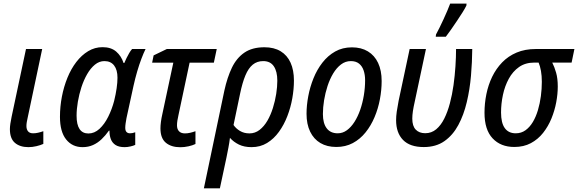

<svg xmlns="http://www.w3.org/2000/svg" viewBox="-20 -811 3224 1071"><path d="M138.7 9.8Q91.3 9.8 63.2 -14.2Q35.2 -38.1 35.2 -90.8Q35.2 -103.5 37.8 -121.3Q40.5 -139.2 44.9 -160.2L125 -537.6H215.3L134.3 -154.3Q131.3 -142.1 129.4 -130.1Q127.4 -118.2 127.4 -107.9Q127.4 -89.4 136.5 -78.4Q145.5 -67.4 165 -67.4Q178.2 -67.4 192.1 -70.6Q206.1 -73.7 221.7 -79.1V-8.3Q206.1 -1 183.1 4.4Q160.2 9.8 138.7 9.8Z M440.4 9.8Q383.3 9.8 348.9 -33.2Q314.5 -76.2 314.5 -159.2Q314.5 -215.8 325.2 -271.7Q335.9 -327.6 356.2 -377.4Q376.5 -427.2 405.8 -465.3Q435.1 -503.4 471.9 -525.6Q508.8 -547.9 552.2 -547.9Q599.6 -547.9 628.2 -523.2Q656.7 -498.5 669.4 -459.5H673.3Q678.7 -472.7 685.8 -487.1Q692.9 -501.5 700.7 -514.9Q708.5 -528.3 716.8 -537.6H792Q780.8 -515.1 768.6 -482.7Q756.3 -450.2 745.1 -411.9Q733.9 -373.5 724.6 -331.5L685.5 -151.9Q682.6 -136.7 680.7 -122.8Q678.7 -108.9 678.7 -98.1Q678.7 -82 685.8 -74.7Q692.9 -67.4 705.1 -67.4Q711.4 -67.4 719.2 -68.8Q727.1 -70.3 734.4 -73.2V-2.9Q724.6 2 707.5 5.9Q690.4 9.8 675.3 9.8Q643.1 9.8 624.5 -2.2Q606 -14.2 598.1 -35.2Q590.3 -56.2 590.8 -82H587.4Q568.4 -55.2 546.6 -34.4Q524.9 -13.7 498.8 -2Q472.7 9.8 440.4 9.8ZM473.1 -66.4Q506.8 -66.4 534.9 -92.3Q563 -118.2 583.7 -159.9Q604.5 -201.7 616.7 -248Q626 -286.1 630.6 -318.6Q635.3 -351.1 635.3 -377.4Q635.3 -421.4 616.5 -445.8Q597.7 -470.2 562.5 -470.2Q533.7 -470.2 509.5 -450.4Q485.4 -430.7 466.3 -397.7Q447.3 -364.7 434.3 -325Q421.4 -285.2 414.3 -243.7Q407.2 -202.1 407.2 -165.5Q407.2 -115.7 423.8 -91.1Q440.4 -66.4 473.1 -66.4Z M985.8 10.3Q935.5 10.3 905.3 -14.6Q875 -39.6 875 -95.2Q875 -110.8 877.7 -131.6Q880.4 -152.3 885.7 -175.3L946.8 -461.4H828.6L836.9 -502L910.6 -537.6H1189L1172.9 -461.4H1037.6L975.6 -169.4Q971.7 -152.3 969.5 -138.4Q967.3 -124.5 967.3 -111.8Q967.3 -90.8 978.5 -78.9Q989.7 -66.9 1011.7 -66.9Q1025.9 -66.9 1040.5 -70.3Q1055.2 -73.7 1070.3 -79.1V-7.8Q1054.7 0 1031.5 5.1Q1008.3 10.3 985.8 10.3Z M1117.2 239.7 1231.4 -305.2Q1247.6 -379.4 1273.7 -433.6Q1299.8 -487.8 1343.5 -517.6Q1387.2 -547.4 1455.1 -547.4Q1508.8 -547.4 1545.4 -525.1Q1582 -502.9 1600.8 -461.4Q1619.6 -419.9 1619.6 -361.3Q1619.6 -314.5 1610.6 -263.2Q1601.6 -211.9 1583 -163.6Q1564.5 -115.2 1536.1 -75.9Q1507.8 -36.6 1469.7 -13.4Q1431.6 9.8 1383.3 9.8Q1342.3 9.8 1312.7 -4.6Q1283.2 -19 1262.7 -42Q1259.3 -14.6 1254.2 12Q1249 38.6 1243.2 67.9L1206.5 239.7ZM1371.6 -66.9Q1402.8 -66.9 1428 -86.4Q1453.1 -106 1471.7 -137.9Q1490.2 -169.9 1502.4 -209Q1514.6 -248 1520.8 -287.6Q1526.9 -327.1 1526.9 -360.8Q1526.9 -412.6 1507.3 -441.4Q1487.8 -470.2 1448.2 -470.2Q1414.1 -470.2 1389.9 -450.4Q1365.7 -430.7 1348.9 -390.4Q1332 -350.1 1319.3 -288.6L1282.7 -113.8Q1295.9 -94.2 1318.6 -80.6Q1341.3 -66.9 1371.6 -66.9Z M1856 8.8Q1804.2 8.8 1767.1 -13.2Q1730 -35.2 1710 -76.7Q1689.9 -118.2 1689.9 -176.3Q1689.9 -223.1 1699.5 -274.2Q1709 -325.2 1728.5 -373.8Q1748 -422.4 1778.3 -461.4Q1808.6 -500.5 1849.6 -523.7Q1890.6 -546.9 1943.4 -546.9Q1995.1 -546.9 2032.2 -524.4Q2069.3 -502 2089.1 -460Q2108.9 -418 2108.9 -358.9Q2108.9 -309.1 2099.1 -257.1Q2089.4 -205.1 2069.3 -157.5Q2049.3 -109.9 2019 -72.3Q1988.8 -34.7 1948 -12.9Q1907.2 8.8 1856 8.8ZM1863.8 -67.4Q1891.6 -67.4 1915 -84.5Q1938.5 -101.6 1957.3 -131.1Q1976.1 -160.6 1989.3 -198.5Q2002.4 -236.3 2009.5 -278.8Q2016.6 -321.3 2016.6 -363.3Q2016.6 -393.6 2008.5 -417.7Q2000.5 -441.9 1982.9 -456.1Q1965.3 -470.2 1937 -470.2Q1906.7 -470.2 1882.1 -451.4Q1857.4 -432.6 1838.6 -401.4Q1819.8 -370.1 1807.1 -331.3Q1794.4 -292.5 1787.8 -252Q1781.2 -211.4 1781.2 -174.8Q1781.2 -123 1802.5 -95.2Q1823.7 -67.4 1863.8 -67.4Z M2343.8 9.3Q2266.6 9.3 2228 -30.5Q2189.5 -70.3 2189.5 -140.6Q2189.5 -162.1 2193.1 -188.2Q2196.8 -214.4 2203.6 -249L2265.1 -537.6H2356L2293.5 -244.1Q2286.6 -213.9 2283.2 -190.9Q2279.8 -168 2279.8 -149.4Q2279.8 -107.9 2299.1 -87.9Q2318.4 -67.9 2352.1 -67.9Q2386.7 -67.9 2413.1 -89.8Q2439.5 -111.8 2458.3 -149.7Q2477.1 -187.5 2489.7 -235.4Q2502.4 -283.2 2509.8 -336.2Q2517.1 -389.2 2520.5 -440.9Q2523.9 -492.7 2523.9 -537.6H2614.3Q2613.8 -465.3 2607.2 -388.7Q2600.6 -312 2583.7 -241Q2566.9 -169.9 2536.6 -113.5Q2506.3 -57.1 2459.2 -23.9Q2412.1 9.3 2343.8 9.3ZM2410.6 -606 2412.1 -618.7Q2420.9 -634.8 2431.9 -657Q2442.9 -679.2 2454.1 -703.6Q2465.3 -728 2475.1 -751Q2484.9 -773.9 2491.2 -791H2582.5L2581.5 -779.8Q2574.2 -764.6 2560.3 -742.4Q2546.4 -720.2 2529.5 -695.1Q2512.7 -669.9 2496.3 -646.5Q2480 -623 2466.8 -606Z M2849.1 8.8Q2772.9 8.8 2727.8 -39.3Q2682.6 -87.4 2682.6 -182.1Q2682.6 -234.4 2693.1 -285.9Q2703.6 -337.4 2725.3 -382.6Q2747.1 -427.7 2781 -462.9Q2814.9 -498 2861.8 -517.8Q2908.7 -537.6 2969.2 -537.6H3184.1L3168.5 -461.9H3060.5Q3072.8 -438 3082 -405.8Q3091.3 -373.5 3091.3 -328.1Q3091.3 -287.1 3082.8 -241Q3074.2 -194.8 3056.2 -150.4Q3038.1 -106 3009.5 -69.8Q2981 -33.7 2941.2 -12.5Q2901.4 8.8 2849.1 8.8ZM2856.9 -67.4Q2887.7 -67.4 2911.4 -84.5Q2935.1 -101.6 2952.4 -130.6Q2969.7 -159.7 2980.7 -196.8Q2991.7 -233.9 2997.1 -274.7Q3002.4 -315.4 3002.4 -354.5Q3002.4 -388.2 2997.6 -415.3Q2992.7 -442.4 2984.4 -461.9H2960.4Q2910.6 -461.9 2875.5 -437.3Q2840.3 -412.6 2818.1 -371.8Q2795.9 -331.1 2785.4 -281.7Q2774.9 -232.4 2774.9 -183.6Q2774.9 -125 2795.9 -96.2Q2816.9 -67.4 2856.9 -67.4Z"/></svg>

Font: Open Sans SemiCondensed Medium
Style: Italic
Weight: 500
Width: 4
Italic angle: -12°
Designer: Monotype Design Team
Foundry: Monotype Imaging Inc.
Version: Version 3.000